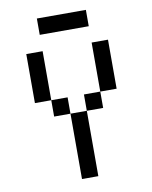

<svg xmlns="http://www.w3.org/2000/svg" viewBox="-97 -980 831 1052"><g transform="rotate(-10 318.0 -454.5)"><path d="M90.9 -727.3V-454.5H181.8V-727.3ZM454.5 -727.3V-454.5H545.5V-727.3ZM272.7 -363.6V0H363.6V-363.6ZM181.8 -454.5V-363.6H272.7V-454.5ZM363.6 -454.5V-363.6H454.5V-454.5ZM181.8 -909.1V-818.2H454.5V-909.1Z"/></g></svg>

Font: Departure Mono
Style: Regular
Weight: 400
Monospace: yes
Designer: Helena Zhang
Version: Version 1.500;Glyphs 3.3.1 (3343)